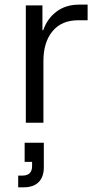

<svg xmlns="http://www.w3.org/2000/svg" viewBox="-20 -523 423 818"><path d="M90 0V-500H160.8V-394.2H164.2Q180.8 -443.3 220.4 -473.3Q260 -503.3 317.5 -503.3H353.3V-436.7H313.3Q242.5 -436.7 203.8 -390Q165 -343.3 165 -263.3V0ZM57.5 275V225H76.7Q95.8 225 106.3 215Q116.7 205 116.7 185V166.7H85V85H166.7V190Q166.7 230.8 144.6 252.9Q122.5 275 81.7 275Z"/></svg>

Font: Funnel Sans Light
Style: Regular
Weight: 300
Designer: NORD ID, Kristian Moeller
Foundry: Dicotype
Version: Version 1.000